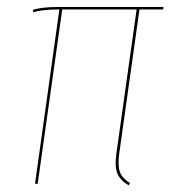

<svg xmlns="http://www.w3.org/2000/svg" viewBox="-20 -538 506 562"><path d="M388.2 -510.3 329.1 -89.4Q324.2 -54.2 330.8 -35.2Q337.4 -16.1 360.4 -2.4L356.9 4.4Q331.1 -10.3 323.2 -31.2Q315.4 -52.2 320.8 -89.8L379.9 -510.3H162.1L90.3 0H82.5L153.8 -510.3Q102.1 -510.3 77.6 -502L76.2 -508.8Q100.1 -517.6 152.8 -517.6H458.5L457.5 -510.3Z"/></svg>

Font: Fira Sans Compressed Eight
Style: Italic
Weight: 100
Width: 3
Italic angle: -8°
Designer: Carrois Corporate & Edenspiekermann AG
Foundry: Carrois Corporate GbR & Edenspiekermann AG
Version: Version 4.203;PS 004.203;hotconv 1.0.88;makeotf.lib2.5.64775